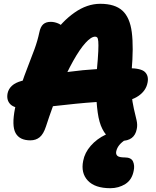

<svg xmlns="http://www.w3.org/2000/svg" viewBox="-20 -731 820 1011"><path d="M617 11Q584 11 560 -3.5Q536 -18 519 -52Q502 -85 494.5 -138.5Q487 -192 486.5 -251.5Q486 -311 490 -362Q496 -425 497.5 -461Q499 -497 497.5 -513Q496 -529 492 -533.5Q488 -538 481 -538Q460 -538 430 -505Q400 -472 365 -409.5Q330 -347 293.5 -260Q257 -173 222 -65Q209 -25 189 -8.5Q169 8 140 8Q83 8 62 -30.5Q41 -69 59 -160Q72 -225 90 -279Q108 -333 127 -381Q146 -429 162 -473Q178 -517 187 -560Q193 -590 207.5 -603Q222 -616 247 -616Q269 -616 291 -605.5Q313 -595 327 -566L256 -543Q305 -617 371.5 -664Q438 -711 508 -711Q585 -711 624.5 -675Q664 -639 674 -561Q684 -483 673 -357Q667 -289 672 -240.5Q677 -192 685 -158Q693 -124 699 -98.5Q705 -73 700 -51Q694 -20 673.5 -4.5Q653 11 617 11ZM114 -160Q56 -160 34.5 -182Q13 -204 20 -240Q25 -263 43 -279.5Q61 -296 94 -305Q205 -334 344.5 -353Q484 -372 656 -372Q723 -372 743.5 -351.5Q764 -331 757 -296Q749 -253 708.5 -225.5Q668 -198 611 -198Q549 -198 490 -194Q431 -190 377 -184.5Q323 -179 275 -173.5Q227 -168 186.5 -164Q146 -160 114 -160ZM561 260Q480 260 442.5 220Q405 180 418 116Q426 73 458 36.5Q490 0 536.5 -22Q583 -44 636 -44Q649 -44 659 -39Q669 -34 666 -21Q665 -15 660.5 -10Q656 -5 643 3Q620 18 608 33Q596 48 592 66Q589 81 598 89.5Q607 98 637 98Q671 98 680.5 119.5Q690 141 684 168Q675 216 640 238Q605 260 561 260Z"/></svg>

Font: Shantell Sans ExtraBold
Style: Italic
Weight: 800
Italic angle: -11°
Designer: Stephen Nixon, Anya Danilova, Shantell Martin
Foundry: Arrow Type
Version: Version 1.011;[c5ecc13dd]